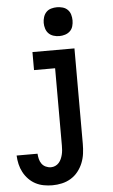

<svg xmlns="http://www.w3.org/2000/svg" viewBox="-63 -807 627 1061"><g transform="rotate(-5 250.0 -276.0)"><path d="M184 213Q211 213 237.5 207Q264 201 287 187Q310 173 327 151.5Q344 130 354 105Q364 80 367.5 53.5Q371 27 371 0V-530H138V-430H255V0Q255 12 254 24.5Q253 37 250 49Q247 61 242 72.5Q237 84 228.5 93.5Q220 103 208.5 108Q197 113 185 113Q170 113 156 106.5Q142 100 133.5 88Q125 76 121.5 61.5Q118 47 117 32H1Q2 56 7.5 80Q13 104 24.5 125.5Q36 147 53 164.5Q70 182 91 193Q112 204 136 208.5Q160 213 184 213ZM294 -605Q310 -605 326 -610Q342 -615 353.5 -626Q365 -637 369.5 -653Q374 -669 374 -685Q374 -701 369.5 -717Q365 -733 353.5 -744.5Q342 -756 326 -760.5Q310 -765 294 -765Q278 -765 262 -760.5Q246 -756 235 -744.5Q224 -733 219 -717Q214 -701 214 -685Q214 -669 219 -653Q224 -637 235 -626Q246 -615 262 -610Q278 -605 294 -605Z"/></g></svg>

Font: Iosevka SS09
Style: Bold
Weight: 700
Monospace: yes
Designer: Belleve Invis
Foundry: Belleve Invis
Version: Version 5.2.1; ttfautohint (v1.8.3)